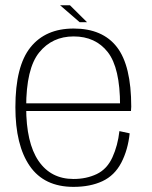

<svg xmlns="http://www.w3.org/2000/svg" viewBox="-20 -706 578 730"><path d="M259.5 4.5V-25.5Q173.5 -25.5 126.5 -94.2Q79.5 -163 79.5 -298.5Q79.5 -445.5 129 -506.5Q178.5 -567.5 260 -567.5Q343 -567.5 389.8 -507.8Q436.5 -448 436.5 -305.5L441.5 -313H72.5V-284H478Q479 -292 479 -300.5Q479 -456.5 424.5 -527Q370 -597.5 260 -597.5Q153 -597.5 95.8 -526Q38.5 -454.5 38.5 -298.5Q38.5 -154 93.2 -74.8Q148 4.5 259.5 4.5ZM259.5 -25.5V4.5Q323 4.5 369.2 -17Q415.5 -38.5 441 -87.2Q466.5 -136 473 -199L434 -207.5Q428 -153 407.5 -108Q387 -63 347.8 -44.2Q308.5 -25.5 259.5 -25.5ZM283 -621.5H311L246 -686H208.5Z"/></svg>

Font: Anybody UltraCondensed Thin ExtraLight
Style: Regular
Weight: 250
Version: Version 1.111